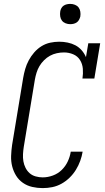

<svg xmlns="http://www.w3.org/2000/svg" viewBox="-20 -957 540 985"><path d="M199 8Q172 8 145.5 2Q119 -4 97.5 -19Q76 -34 62.5 -56Q49 -78 42.5 -103.5Q36 -129 37 -157Q38 -185 42 -213L99 -558Q103 -581 109.5 -603.5Q116 -626 127.5 -647.5Q139 -669 155.5 -688Q172 -707 193 -720Q214 -733 237.5 -738Q261 -743 284 -743Q306 -743 327.5 -738.5Q349 -734 367 -724.5Q385 -715 399 -699Q413 -683 421 -664L433 -735H494L464 -554H403Q407 -579 405 -604Q403 -629 390.5 -649Q378 -669 355.5 -678.5Q333 -688 308 -688Q290 -688 271.5 -684Q253 -680 236.5 -671Q220 -662 206 -648Q192 -634 182.5 -618Q173 -602 167.5 -584Q162 -566 159 -549L102 -204Q99 -185 98 -166Q97 -147 100 -129.5Q103 -112 111 -96Q119 -80 132 -68.5Q145 -57 163 -52Q181 -47 199 -47Q225 -47 251 -56.5Q277 -66 296.5 -85Q316 -104 327.5 -128.5Q339 -153 343 -179H404Q400 -155 391.5 -131.5Q383 -108 369.5 -86Q356 -64 337 -45.5Q318 -27 295.5 -14.5Q273 -2 248.5 3Q224 8 199 8ZM340 -833Q328 -833 316.5 -837.5Q305 -842 298 -851Q291 -860 289 -872.5Q287 -885 289 -898Q290 -906 294.5 -914.5Q299 -923 306.5 -928Q314 -933 323 -935Q332 -937 340 -937Q353 -937 364.5 -932.5Q376 -928 383 -919Q390 -910 392 -897.5Q394 -885 392 -872Q390 -864 385.5 -855.5Q381 -847 373.5 -842Q366 -837 357.5 -835Q349 -833 340 -833Z"/></svg>

Font: Iosevka Curly Slab LtObl
Style: Regular
Weight: 300
Italic angle: -9°
Monospace: yes
Designer: Belleve Invis
Foundry: Belleve Invis
Version: Version 11.0.0; ttfautohint (v1.8.3)